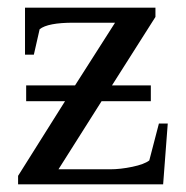

<svg xmlns="http://www.w3.org/2000/svg" viewBox="-20 -479 483 499"><path d="M244 -216 132 -39H266Q293 -39 324 -45.5Q355 -52 368 -62L393 -158H416L404 0H27V-22L149 -216H48V-257H175L279 -420H171Q104 -420 83 -403L68 -337H45V-459H384V-435L271 -257H372V-216Z"/></svg>

Font: Libra Serif Modern
Style: Regular
Weight: 400
Designer: Stefan Peev, Context Ltd
Foundry: Stefan Peev, Context Ltd
Version: Version 1.000